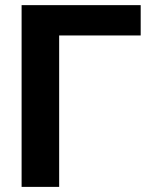

<svg xmlns="http://www.w3.org/2000/svg" viewBox="-20 -731 598 751"><path d="M530.3 -710.9V-592.3H211.4V0H64.5V-710.9Z"/></svg>

Font: RobotoDEMO
Style: Regular
Weight: 400
Designer: Christian Robertson
Foundry: Google
Version: Version 2.136